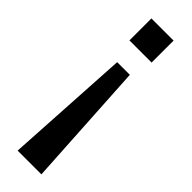

<svg xmlns="http://www.w3.org/2000/svg" viewBox="-234 -499 686 686"><g transform="rotate(45 109.0 -156.0)"><path d="M49 180 77 -295H141L169 180ZM53 -381V-492H165V-381Z"/></g></svg>

Font: Nunito Sans 10pt Condensed SemiBold
Style: Regular
Weight: 600
Width: 3
Designer: Vernon Adams
Foundry: Vernon Adams
Version: Version 3.101;gftools[0.9.27]